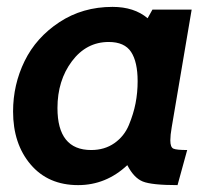

<svg xmlns="http://www.w3.org/2000/svg" viewBox="-20 -528 624 558"><path d="M537 -500 479 -158Q475 -135 475 -120Q475 -100 484 -96Q493 -92 524 -92L496 10Q421 10 395 -0.5Q369 -11 350 -48Q288 10 207 10Q120 10 69 -50Q18 -110 18 -204Q18 -282 51.5 -350.5Q85 -419 152.5 -463.5Q220 -508 307 -508Q370 -508 409 -475L423 -500ZM296 -406Q231 -406 189 -350Q147 -294 147 -214Q147 -92 245 -92Q284 -92 312.5 -112Q341 -132 354.5 -164.5Q368 -197 374 -228Q380 -259 380 -292Q380 -348 361 -377Q342 -406 296 -406Z"/></svg>

Font: Cabin
Style: Bold Italic
Weight: 700
Designer: Pablo Impallari
Foundry: Pablo Impallari. www.impallari.com Igino Marini. www.ikern.com
Version: Version 1.005